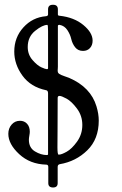

<svg xmlns="http://www.w3.org/2000/svg" viewBox="-20 -705 521 821"><path d="M376 -531.2Q376 -511.7 364.7 -499.5Q353.5 -487.3 335 -487.3Q313.5 -487.3 301.3 -502.9Q289.1 -518.6 284.7 -538.1Q280.3 -557.6 268.1 -576.2Q255.9 -594.7 235.4 -598.6H233.4Q227.5 -598.6 227.5 -593.8V-419.9Q227.5 -417 227.1 -411.1Q226.6 -405.3 226.6 -404.3Q226.6 -398.4 228 -395Q229.5 -391.6 233.9 -388.7Q238.3 -385.7 242.2 -384.3Q246.1 -382.8 256.3 -378.9Q266.6 -375 275.4 -372.1Q368.2 -332 392.6 -250Q402.3 -217.8 402.3 -189.5Q402.3 -110.4 353.5 -62.5Q304.7 -14.6 235.4 -2.9Q226.6 -1 226.6 8.8V78.1Q226.6 96.7 207 96.7Q186.5 96.7 186.5 78.1V8.8Q186.5 -1 177.7 -1Q108.4 -2.9 62 -45.9Q15.6 -88.9 15.6 -132.8Q15.6 -156.2 29.8 -172.4Q43.9 -188.5 65.4 -188.5Q84 -188.5 95.7 -175.8Q107.4 -163.1 107.4 -141.6Q107.4 -135.7 105.5 -125Q103.5 -114.3 103.5 -107.4Q103.5 -73.2 129.4 -57.6Q155.3 -42 180.7 -42Q185.5 -42 185.5 -45.9V-305.7Q185.5 -318.4 176.8 -319.3Q111.3 -333 76.2 -381.3Q41 -429.7 41 -484.4Q41 -544.9 80.1 -587.9Q119.1 -630.9 176.8 -635.7Q185.5 -636.7 185.5 -643.6V-665Q185.5 -684.6 206.1 -684.6H207Q227.5 -684.6 227.5 -665V-646.5V-643.6Q227.5 -637.7 234.4 -637.7Q296.9 -630.9 336.4 -598.1Q376 -565.4 376 -531.2ZM182.6 -598.6Q162.1 -598.6 130.4 -573.2Q98.6 -547.9 98.6 -503.9Q98.6 -471.7 119.1 -448.2Q139.6 -424.8 157.2 -417Q174.8 -409.2 180.7 -409.2Q185.5 -409.2 185.5 -414.1V-489.3V-572.3Q185.5 -598.6 182.6 -598.6ZM234.4 -294.9Q226.6 -294.9 226.6 -286.1Q226.6 -213.9 226.1 -146.5Q225.6 -79.1 225.6 -75.2Q225.6 -43.9 230.5 -43.9H232.4Q243.2 -43.9 265.1 -56.2Q287.1 -68.4 309.6 -99.6Q332 -130.9 332 -170.9Q332 -210 309.1 -240.7Q286.1 -271.5 264.6 -283.2Q243.2 -294.9 234.4 -294.9Z"/></svg>

Font: Goudy Bookletter 1911
Style: Regular
Weight: 400
Version: Version 2010.07.03